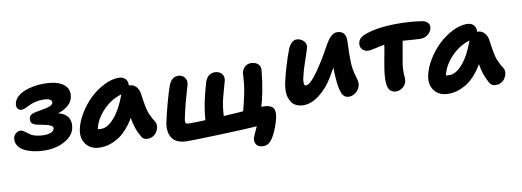

<svg xmlns="http://www.w3.org/2000/svg" viewBox="-62 -961 4216 1550"><g transform="rotate(-10 2046.0 -186.5)"><path d="M252.9 -56.2Q207.5 -56.2 165.5 -64.7Q123.5 -73.2 88.9 -89.8Q54.2 -106.4 35.9 -134.8Q17.6 -163.1 23.9 -199.2Q28.3 -220.7 45.4 -234.4Q62.5 -248 82 -248Q94.7 -248 106.7 -241Q118.7 -233.9 130.6 -223.9Q142.6 -213.9 158.4 -203.6Q174.3 -193.4 202.1 -186.3Q230 -179.2 266.1 -179.2Q303.7 -179.2 326.2 -190.4Q348.6 -201.7 351.1 -220.2Q353 -236.8 327.4 -247.6Q301.8 -258.3 245.1 -268.1Q202.1 -274.9 186.5 -289.3Q170.9 -303.7 175.8 -333Q179.2 -354.5 200.4 -364.3Q221.7 -374 272 -381.8Q323.7 -389.2 349.4 -399.9Q375 -410.6 377 -426.8Q378.9 -444.8 359.6 -453.9Q340.3 -462.9 305.2 -462.9Q272 -462.9 241 -455.1Q210 -447.3 191.4 -437.5Q172.9 -427.7 154.3 -419.9Q135.7 -412.1 124 -412.1Q102.5 -412.1 91.6 -428.7Q80.6 -445.3 85 -467.8Q90.3 -498 115 -522.2Q139.6 -546.4 175.8 -560.5Q211.9 -574.7 252.2 -581.8Q292.5 -588.9 334 -588.9Q439.5 -588.9 491.5 -551.3Q543.5 -513.7 532.2 -446.8Q525.9 -408.2 493.2 -378.9Q460.4 -349.6 407.2 -333Q460.9 -320.8 485.1 -286.9Q509.3 -252.9 500 -201.2Q490.2 -138.7 420.2 -97.4Q350.1 -56.2 252.9 -56.2Z M696.8 -2Q620.1 -2 581.5 -52Q543 -102.1 557.6 -174.8Q570.3 -237.3 609.9 -302.2Q649.4 -367.2 701.9 -417.2Q754.4 -467.3 817.4 -499Q880.4 -530.8 937 -530.8Q971.7 -530.8 991.7 -510.7Q1011.7 -490.7 1008.8 -455.1H1012.7Q1045.4 -455.1 1067.6 -431.4Q1089.8 -407.7 1093.8 -375Q1095.2 -364.7 1100.3 -330.3Q1105.5 -295.9 1107.4 -285.4Q1109.4 -274.9 1115.2 -248.5Q1121.1 -222.2 1127 -207.8Q1132.8 -193.4 1143.3 -172.4Q1153.8 -151.4 1167 -131.8Q1174.8 -120.1 1176.3 -103.8Q1177.7 -87.4 1171.9 -70.3Q1166 -53.2 1155 -38.3Q1144 -23.4 1125.5 -14.2Q1106.9 -4.9 1085 -4.9Q1048.8 -4.9 1034.7 -32.2Q991.2 -106.9 979 -194.8Q947.8 -141.6 911.6 -102.8Q875.5 -64 838.6 -42.7Q801.8 -21.5 766.8 -11.7Q731.9 -2 696.8 -2ZM731 -148.9Q782.7 -148.9 838.4 -213.1Q894 -277.3 937 -395Q851.1 -370.6 784.9 -301.5Q718.8 -232.4 700.7 -151.9Q713.9 -148.9 731 -148.9Z M1994.6 215.8Q1955.1 215.8 1939 193.4Q1922.9 170.9 1928.7 141.1Q1932.1 126.5 1968.8 48.8Q1890.6 54.7 1679 62.3Q1467.3 69.8 1399.4 69.8Q1308.6 69.8 1273.9 19.8Q1239.3 -30.3 1256.8 -113.8Q1268.6 -169.9 1292.7 -260Q1316.9 -350.1 1334.5 -397.9Q1347.2 -430.2 1366 -446.5Q1384.8 -462.9 1413.6 -462.9Q1445.8 -462.9 1465.3 -439Q1484.9 -415 1477.5 -380.9Q1476.6 -375.5 1464.6 -336.9Q1452.6 -298.3 1435.8 -234.1Q1418.9 -169.9 1405.8 -103Q1399.4 -68.8 1429.7 -68.8Q1495.6 -68.8 1568.8 -71.8Q1572.8 -132.8 1586.4 -206.1Q1601.1 -279.8 1628.4 -373Q1650.4 -439.9 1710.4 -439.9Q1742.2 -439.9 1763.9 -418.5Q1785.6 -397 1778.8 -359.9Q1777.8 -354 1760 -292.5Q1742.2 -231 1734.4 -193.8Q1722.7 -133.8 1720.7 -79.1Q1741.2 -80.6 1774.9 -82.5Q1808.6 -84.5 1834.7 -86.2Q1860.8 -87.9 1881.8 -89.8Q1899.9 -158.2 1912.6 -219.2Q1922.9 -268.1 1927 -306.4Q1931.2 -344.7 1931.9 -366.9Q1932.6 -389.2 1933.6 -395Q1939 -423.3 1959.7 -442.6Q1980.5 -461.9 2008.8 -461.9Q2043.5 -461.9 2066.4 -443.1Q2089.4 -424.3 2085.4 -389.2Q2076.2 -293.5 2060.5 -214.8Q2046.4 -141.6 2031.7 -100.1H2045.4Q2102.5 -100.1 2124.8 -75.9Q2147 -51.8 2134.8 6.8Q2127.9 42 2110.6 86.2Q2093.3 130.4 2078.6 154.8Q2061.5 184.6 2041.7 200.2Q2022 215.8 1994.6 215.8Z M2372.6 -53.2Q2339.8 -53.2 2315.4 -64.2Q2291 -75.2 2277.1 -94Q2263.2 -112.8 2255.1 -138.2Q2247.1 -163.6 2248 -192.4Q2249 -221.2 2254.4 -252Q2266.6 -311 2291 -391.8Q2315.4 -472.7 2332.5 -515.1Q2345.2 -549.3 2364.3 -567.6Q2383.3 -585.9 2404.3 -585.9Q2439 -585.9 2462.2 -562.5Q2485.4 -539.1 2479.5 -509.8Q2476.1 -491.7 2447.3 -409.7Q2418.5 -327.6 2409.7 -284.2Q2401.9 -256.8 2402.1 -231.9Q2402.3 -207 2417.5 -207Q2460 -207 2548.3 -345.2Q2573.2 -380.9 2602.1 -431.9Q2630.9 -482.9 2647.5 -512.5Q2664.1 -542 2687.5 -564.5Q2710.9 -586.9 2735.4 -586.9Q2774.4 -586.9 2792.2 -565.2Q2810.1 -543.5 2808.6 -506.8Q2803.2 -370.1 2807.6 -307.1Q2810.5 -269 2819.8 -234.9Q2829.1 -200.7 2835 -178.7Q2840.8 -156.7 2837.4 -137.2Q2831.5 -105 2804.2 -81.1Q2776.9 -57.1 2744.6 -57.1Q2704.1 -57.1 2686.5 -98.6Q2668.9 -140.1 2663.6 -226.1Q2660.6 -267.6 2660.6 -311Q2653.8 -299.8 2639.2 -274.4Q2624.5 -249 2616.2 -234.9Q2569.3 -156.2 2502.7 -104.7Q2436 -53.2 2372.6 -53.2Z M3127.4 -33.2Q3076.7 -33.2 3062.5 -81.1Q3043.9 -137.2 3077.1 -306.2Q3085.9 -346.2 3097.2 -420.9Q3069.3 -416.5 3025.6 -406.2Q2981.9 -396 2963.4 -396Q2932.1 -396 2913.1 -417.7Q2894 -439.5 2900.4 -470.2Q2909.2 -512.7 2961.4 -530.8Q3061.5 -569.8 3230.5 -569.8Q3332 -569.8 3424.3 -556.2Q3458 -551.8 3475.1 -533.9Q3492.2 -516.1 3487.3 -488.8Q3481 -459.5 3455.3 -438.2Q3429.7 -417 3391.1 -417Q3376.5 -417 3326.2 -421.1Q3275.9 -425.3 3248.5 -426.8Q3239.3 -368.2 3220.2 -267.1Q3212.4 -227.5 3211.7 -191.4Q3210.9 -155.3 3213.4 -139.9Q3215.8 -124.5 3212.4 -102.1Q3207 -74.7 3182.9 -54Q3158.7 -33.2 3127.4 -33.2Z M3540 59.1Q3463.9 59.1 3425.5 9Q3387.2 -41 3402.3 -113.8Q3415 -176.3 3454.6 -241.2Q3494.1 -306.2 3546.4 -356.2Q3598.6 -406.2 3661.6 -438.2Q3724.6 -470.2 3781.2 -470.2Q3815.9 -470.2 3835.9 -450Q3856 -429.7 3853 -394H3856Q3889.2 -394 3911.1 -370.6Q3933.1 -347.2 3938 -314Q3939.9 -302.7 3944.8 -269Q3949.7 -235.4 3951.7 -224.4Q3953.6 -213.4 3959.2 -187.3Q3964.8 -161.1 3970.9 -146.5Q3977.1 -131.8 3987.1 -111.1Q3997.1 -90.3 4010.3 -70.8Q4018.6 -59.1 4020 -42.7Q4021.5 -26.4 4015.6 -9.3Q4009.8 7.8 3998.8 22.7Q3987.8 37.6 3969.2 46.9Q3950.7 56.2 3928.2 56.2Q3893.6 56.2 3877.9 28.8Q3856.4 -10.3 3843.3 -47.1Q3830.1 -84 3822.3 -133.8Q3791 -80.1 3754.9 -41.5Q3718.8 -2.9 3681.9 18.3Q3645 39.6 3610.4 49.3Q3575.7 59.1 3540 59.1ZM3575.2 -87.9Q3627 -87.9 3682.4 -152.3Q3737.8 -216.8 3780.3 -335Q3694.8 -309.6 3628.4 -240.2Q3562 -170.9 3543.9 -90.8Q3558.6 -87.9 3575.2 -87.9Z"/></g></svg>

Font: Shantell Sans Bouncy
Style: Bold Italic
Weight: 700
Italic angle: -11.31°
Designer: Stephen Nixon, Anya Danilova, Shantell Martin
Foundry: Arrow Type
Version: Version 1.006;[9816181b4]